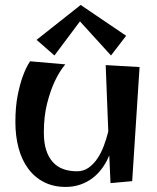

<svg xmlns="http://www.w3.org/2000/svg" viewBox="-20 -717 623 761"><path d="M533.2 -451.2 503.9 1 418 8.8 413.1 -101.1Q401.9 -73.7 385.3 -50.8Q368.7 -27.8 346.9 -11.2Q325.2 5.4 298.3 14.6Q271.5 23.9 240.2 23.9Q191.4 23.9 154.1 4.6Q116.7 -14.6 91.6 -48.8Q66.4 -83 53.7 -130.1Q41 -177.2 41 -232.9Q41 -293 49.8 -337.6Q58.6 -382.3 69.8 -413.1Q82.5 -448.7 99.1 -474.1L238.8 -461.9Q214.8 -433.1 196.3 -393.1Q180.2 -358.9 167 -308.1Q153.8 -257.3 153.8 -190.9Q153.8 -150.9 163.1 -122.1Q172.4 -93.3 189.5 -74.5Q206.5 -55.7 230.7 -46.9Q254.9 -38.1 285.2 -38.1Q311 -38.1 331.1 -52.2Q351.1 -66.4 366.2 -88.9Q381.3 -111.3 391.8 -139.6Q402.3 -168 409.2 -195.8L398.9 -459ZM480 -575.2 419.9 -497.1 296.9 -632.3 195.8 -497.1 125 -559.1 299.8 -697.3Z"/></svg>

Font: Original Surfer
Style: Regular
Weight: 400
Designer: Astigmatic (AOETI)
Foundry: Astigmatic (AOETI)
Version: Version 1.001